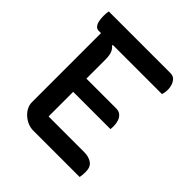

<svg xmlns="http://www.w3.org/2000/svg" viewBox="-188 -838 976 976"><g transform="rotate(45 300.0 -350.0)"><path d="M42 -700H484Q505 -700 516 -688Q527 -676 531.5 -660.5Q536 -645 536 -633Q536 -620 534.5 -611Q533 -602 530 -594H75Q62 -594 53.5 -604.5Q45 -615 42 -631.5Q39 -648 39 -665Q39 -673 39.5 -682Q40 -691 42 -700ZM159 -378H417Q437 -378 449 -367.5Q461 -357 466.5 -341Q472 -325 472 -307Q472 -302 472 -298Q472 -294 471.5 -290.5Q471 -287 471 -283H159ZM200 0Q178 0 158.5 -8.5Q139 -17 123.5 -31.5Q108 -46 100 -63Q92 -80 92 -97Q92 -149 92 -202Q92 -255 92 -309Q92 -363 92 -415.5Q92 -468 92 -519Q92 -570 92 -618H188L176 -589Q191 -577 197 -559.5Q203 -542 203 -515Q203 -465 203 -414Q203 -363 203 -311Q203 -259 203 -207.5Q203 -156 203 -106H459Q492 -106 514 -91Q536 -76 536 -40Q536 -29 535 -18Q534 -7 532 0Z"/></g></svg>

Font: Recursive Monospace Casual Medium
Style: Regular
Weight: 500
Version: Version 1.047